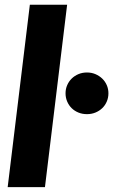

<svg xmlns="http://www.w3.org/2000/svg" viewBox="-20 -768 465 788"><path d="M11.5 0ZM11.5 0 102.5 -748.5H255.5L164.5 0ZM249 -385Q249 -403 255.8 -418.5Q262.5 -434 274.2 -445.5Q286 -457 302 -463.8Q318 -470.5 337 -470.5Q355.5 -470.5 371.5 -463.8Q387.5 -457 399.5 -445.5Q411.5 -434 418.2 -418.5Q425 -403 425 -385Q425 -367 418.2 -351.2Q411.5 -335.5 399.5 -324Q387.5 -312.5 371.5 -306Q355.5 -299.5 337 -299.5Q318 -299.5 302 -306Q286 -312.5 274.2 -324Q262.5 -335.5 255.8 -351.2Q249 -367 249 -385Z"/></svg>

Font: Lato Black
Style: Italic
Weight: 900
Italic angle: -7°
Designer: Lukasz Dziedzic
Foundry: tyPoland Lukasz Dziedzic
Version: Version 2.007; 2014-02-27